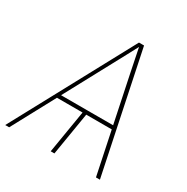

<svg xmlns="http://www.w3.org/2000/svg" viewBox="-181 -869 982 1010"><g transform="rotate(30 310.0 -364.0)"><path d="M328.6 -271.5 283.7 0H261.2L306.2 -271.5ZM-15.1 0 377.4 -727.5H408.2L560.1 0H536.1L418.5 -563.5Q410.6 -602.5 402.6 -641.6Q394.5 -680.7 386.7 -719.7H395.5Q374.5 -680.7 354 -641.6Q333.5 -602.5 312 -563.5L8.8 0ZM134.8 -260.3 138.2 -282.7H499.5L496.1 -260.3Z"/></g></svg>

Font: Inter 16pt Thin
Style: Italic
Weight: 250
Italic angle: -9.3988°
Version: Version 4.001;git-66647c0bb